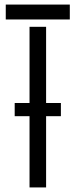

<svg xmlns="http://www.w3.org/2000/svg" viewBox="-20 -820 331 840"><path d="M44.3 -311.7V-369.4H246.4V-311.7ZM109.2 0V-702.7H181.7V0ZM5.2 -734.8V-800H285.4V-734.8Z"/></svg>

Font: Big Shoulders Stencil Display SC Thin
Style: Regular
Weight: 100
Designer: Patric King
Foundry: XO Type Co
Version: Version 2.001